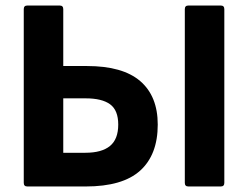

<svg xmlns="http://www.w3.org/2000/svg" viewBox="-20 -675 897 695"><path d="M79 0Q66 0 66 -13V-642Q66 -655 79 -655H196Q209 -655 209 -642V-436H295Q424 -436 487.5 -381.5Q551 -327 551 -224Q551 -115 487.5 -57.5Q424 0 290 0ZM209 -122H289Q348 -122 378 -146.5Q408 -171 408 -224Q408 -276 378.5 -297.5Q349 -319 290 -319H209ZM662 0Q649 0 649 -13V-642Q649 -655 662 -655H779Q792 -655 792 -642V-13Q792 0 779 0Z"/></svg>

Font: Sofia Sans ExtraBold
Style: Regular
Weight: 800
Designer: Botio Nikoltchev, Ani Petrova
Foundry: lettersoup
Version: Version 4.101; ttfautohint (v1.8.4.7-5d5b)